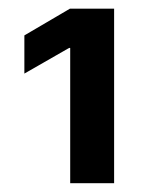

<svg xmlns="http://www.w3.org/2000/svg" viewBox="-20 -851 332 442"><path d="M242.7 -831.1V-429.2H141.6V-740.7H139.2L36.1 -681.6V-769.5L141.1 -831.1Z"/></svg>

Font: Inter 24pt SemiBold
Style: Regular
Weight: 600
Designer: Rasmus Andersson
Foundry: rsms
Version: Version 4.001;git-66647c0bb